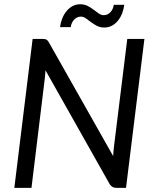

<svg xmlns="http://www.w3.org/2000/svg" viewBox="-20 -904 750 924"><path d="M675 -716.5 586.5 0H540Q528.5 0 521.5 -4.2Q514.5 -8.5 508 -17.5L199 -565.5Q198 -555.5 197.5 -546.8Q197 -538 196 -530L131.5 0H49L137 -716.5H185.5Q198 -716.5 203.5 -713.5Q209 -710.5 215 -700.5L524.5 -153Q525.5 -164.5 526.2 -175Q527 -185.5 528 -194.5L592.5 -716.5ZM479 -831Q489.5 -831 498 -835.2Q506.5 -839.5 512.8 -846.8Q519 -854 522.8 -863Q526.5 -872 527.5 -881H578Q575.5 -859.5 567.8 -839.8Q560 -820 547.8 -804.8Q535.5 -789.5 518.8 -780.5Q502 -771.5 482 -771.5Q461.5 -771.5 446 -779.8Q430.5 -788 417.5 -797.8Q404.5 -807.5 393 -815.8Q381.5 -824 369 -824Q358.5 -824 350 -819.5Q341.5 -815 335.2 -807.8Q329 -800.5 325.2 -791.5Q321.5 -782.5 320.5 -773.5H269Q271.5 -795 279.5 -815Q287.5 -835 300 -850.2Q312.5 -865.5 329 -874.5Q345.5 -883.5 365.5 -883.5Q386.5 -883.5 402.2 -875.2Q418 -867 430.8 -857.2Q443.5 -847.5 455 -839.2Q466.5 -831 479 -831Z"/></svg>

Font: Lato 2
Style: Italic
Weight: 400
Italic angle: -7°
Designer: Lukasz Dziedzic with Adam Twardoch and Botio Nikoltchev
Foundry: tyPoland Lukasz Dziedzic
Version: Version 2.015; 2015-08-06; http://www.latofonts.com/